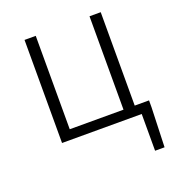

<svg xmlns="http://www.w3.org/2000/svg" viewBox="-131 -638 856 933"><g transform="rotate(-20 296.5 -171.5)"><path d="M494 -50V-533H436V-50H158V-533H100V0H512V190H561L568 -15V-50Z"/></g></svg>

Font: Spoqa Han Sans Neo Light
Style: Regular
Weight: 300
Designer: [Spoqa Han Sans Neo] Dong-huui Kim  Younghwa Kang  Yujin Lee  [Noto Sans] Ryoko NISHIZUKA  (kana & ideographs); Paul D. 
Foundry: Spoqa (http://www.spoqa-han-sans.com)
Version: Version 1.000